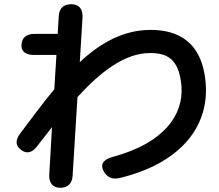

<svg xmlns="http://www.w3.org/2000/svg" viewBox="-20 -846 1040 912"><path d="M266 46C302 46 323 26 325 -12L348 -385C460 -507 573 -594 693 -594C773 -594 831 -568 842 -436C852 -300 759 -166 516 -101C474 -90 456 -68 470 -38C485 -6 510 8 546 0C830 -67 974 -239 957 -450C941 -654 818 -704 696 -704C566 -704 457 -642 359 -551L372 -764C374 -803 355 -826 319 -826C282 -826 261 -807 259 -768L254 -685H144C106 -685 85 -668 82 -635C79 -603 101 -585 141 -585H248L238 -422C182 -355 129 -282 76 -212C52 -180 53 -154 80 -134C106 -114 133 -120 156 -151C180 -182 204 -212 227 -242L214 -16C212 23 231 46 266 46Z"/></svg>

Font: 寒蝉团圆体 Round
Style: Regular
Weight: 500
Designer: 寒蝉字型
Version: Version 2.700;Glyphs 3.1.1 (3135)